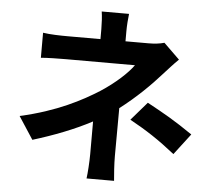

<svg xmlns="http://www.w3.org/2000/svg" viewBox="-58 -881 1116 1001"><g transform="rotate(5 500.0 -380.0)"><path d="M577 -817H434C438 -792 440 -756 440 -725V-673H267C232 -673 177 -674 139 -680V-549C170 -552 233 -553 269 -553H631C602 -512 540 -454 463 -404C376 -349 248 -280 55 -237L132 -119C240 -152 347 -193 439 -242V-71C439 -31 435 29 431 57H575C572 26 568 -31 568 -71C568 -134 569 -243 569 -323C652 -386 728 -461 779 -519C801 -543 831 -577 857 -602L774 -683C750 -676 722 -673 691 -673H571V-725C571 -756 574 -793 577 -817ZM871 -109 955 -219C859 -285 807 -314 715 -364L632 -268C719 -220 784 -178 871 -109Z"/></g></svg>

Font: Source Han Sans JP
Style: Bold
Weight: 700
Designer: Ryoko NISHIZUKA 西塚涼子 (kana, bopomofo & ideographs); Paul D. Hunt (Latin, Greek & Cyrillic); Sandoll Communications 산돌커뮤니
Foundry: Adobe
Version: Version 2.002;hotconv 1.0.116;makeotfexe 2.5.65601